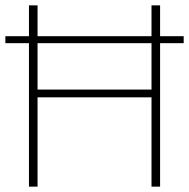

<svg xmlns="http://www.w3.org/2000/svg" viewBox="-20 -696 705 716"><path d="M0 -535H88V0H120V-333H545V0H577V-535H665V-561H577V-676H545V-561H120V-676H88V-561H0ZM120 -362V-535H545V-362Z"/></svg>

Font: MV Cash Thin
Style: Regular
Weight: 100
Designer: Rodrigo Fuenzalida
Foundry: fragTYPE
Version: Version 1.100;Glyphs 3.1.2 (3151)